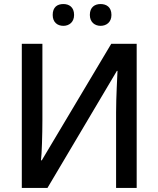

<svg xmlns="http://www.w3.org/2000/svg" viewBox="-20 -931 784 951"><path d="M241 -857C241 -821 264 -803 294 -803C322 -803 347 -821 347 -857C347 -896 322 -911 294 -911C264 -911 241 -896 241 -857ZM425 -857C425 -821 450 -803 478 -803C507 -803 532 -821 532 -857C532 -896 507 -911 478 -911C450 -911 425 -896 425 -857ZM88 -714V0H215L559 -580H562C561 -553 555 -448 555 -375V0H657V-714H531L187 -137H183C187 -165 190 -269 190 -336V-714Z"/></svg>

Font: Noto Sans Thai Medium
Style: Regular
Weight: 500
Designer: Monotype Design Team
Foundry: Monotype Imaging Inc.
Version: Version 1.901